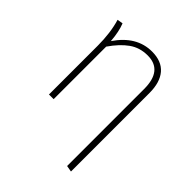

<svg xmlns="http://www.w3.org/2000/svg" viewBox="-201 -659 987 987"><g transform="rotate(45 292.5 -165.5)"><path d="M335 -531Q405 -531 440.5 -489.5Q476 -448 476 -371V200L442 194V-366Q442 -501 333 -501Q276 -501 233 -470.5Q190 -440 150 -382V0H116V-354Q116 -448 94 -521L125 -526Q142 -484 147 -419Q223 -531 335 -531Z"/></g></svg>

Font: FiraSans
Style: Regular
Weight: 200
Designer: Carrois Corporate & Edenspiekermann AG
Foundry: Carrois Corporate GbR & Edenspiekermann AG
Version: Version 3.106;PS 003.106;hotconv 1.0.70;makeotf.lib2.5.58329